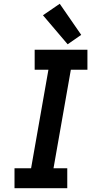

<svg xmlns="http://www.w3.org/2000/svg" viewBox="-20 -999 540 1019"><path d="M57 0V-106H145L237 -629H164V-735H444V-629H356L264 -106H337V0ZM339 -764 208 -918 297 -979 411 -814Z"/></svg>

Font: Iosevka SS08
Style: Bold Italic
Weight: 700
Italic angle: -10°
Monospace: yes
Designer: Belleve Invis
Foundry: Belleve Invis
Version: 2.1.0; ttfautohint (v1.8.2)